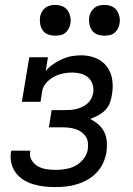

<svg xmlns="http://www.w3.org/2000/svg" viewBox="-20 -753 540 781"><path d="M206 8Q183 8 160 5.5Q137 3 115.5 -3.5Q94 -10 75.5 -21.5Q57 -33 44 -50.5Q31 -68 26 -90Q21 -112 25 -136L26 -140H103V-138Q99 -118 108.5 -102Q118 -86 133.5 -77Q149 -68 168 -65Q187 -62 206 -62Q220 -62 233.5 -63.5Q247 -65 261 -68.5Q275 -72 287.5 -79Q300 -86 310.5 -96Q321 -106 328 -119Q335 -132 337 -145Q339 -159 337.5 -173Q336 -187 328.5 -198Q321 -209 310.5 -216.5Q300 -224 287 -228Q274 -232 260.5 -233.5Q247 -235 233 -235H179L190 -305H244Q256 -305 268 -306Q280 -307 292 -310Q304 -313 315 -318.5Q326 -324 335.5 -332Q345 -340 351 -351.5Q357 -363 359 -375Q362 -393 356.5 -410Q351 -427 338.5 -438Q326 -449 308.5 -453.5Q291 -458 273 -458Q255 -458 236 -454Q217 -450 200 -441Q183 -432 169 -417Q155 -402 152 -384L145 -339H69L99 -520H175L166 -464Q179 -480 196.5 -492Q214 -504 233 -512.5Q252 -521 271.5 -524.5Q291 -528 311 -528Q342 -528 370 -516.5Q398 -505 415 -482Q432 -459 436.5 -428.5Q441 -398 435 -367Q433 -350 426.5 -333.5Q420 -317 407.5 -304.5Q395 -292 379 -283.5Q363 -275 347 -269Q365 -260 380 -247Q395 -234 404 -216Q413 -198 414.5 -176.5Q416 -155 413 -133Q409 -111 399.5 -90Q390 -69 373.5 -51.5Q357 -34 337 -22.5Q317 -11 294.5 -4Q272 3 250 5.5Q228 8 206 8ZM404 -608Q389 -608 375.5 -613Q362 -618 354 -629.5Q346 -641 343.5 -655.5Q341 -670 343 -685Q345 -695 350.5 -705Q356 -715 364.5 -721.5Q373 -728 383.5 -730.5Q394 -733 405 -733Q420 -733 433.5 -727.5Q447 -722 455 -710.5Q463 -699 466 -684.5Q469 -670 466 -655Q464 -645 458.5 -635Q453 -625 444.5 -618.5Q436 -612 425.5 -610Q415 -608 404 -608ZM204 -608Q189 -608 175.5 -613Q162 -618 154 -629.5Q146 -641 143.5 -655.5Q141 -670 143 -685Q145 -695 150.5 -705Q156 -715 164.5 -721.5Q173 -728 183.5 -730.5Q194 -733 205 -733Q220 -733 233.5 -727.5Q247 -722 255 -710.5Q263 -699 266 -684.5Q269 -670 266 -655Q264 -645 258.5 -635Q253 -625 244.5 -618.5Q236 -612 225.5 -610Q215 -608 204 -608Z"/></svg>

Font: Iosevka Curly Slab
Style: Italic
Weight: 400
Italic angle: -9°
Monospace: yes
Designer: Belleve Invis
Foundry: Belleve Invis
Version: Version 22.1.2; ttfautohint (v1.8.4)